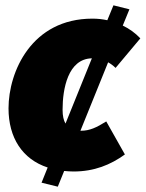

<svg xmlns="http://www.w3.org/2000/svg" viewBox="-20 -624 547 721"><path d="M284 -133H282L386 -390C395 -385 405 -378 414 -369L507 -480C488 -500 466 -516 441 -528L466 -589L406 -604L383 -548C365 -552 347 -554 327 -554C99 -554 12 -355 12 -217C12 -107 64 -26 159 5L136 62L197 77L221 18C232 19 244 20 256 20C334 20 395 -5 449 -44L379 -168C342 -145 317 -133 284 -133ZM215 -212C215 -290 235 -403 325 -405L226 -160C219 -172 215 -188 215 -212Z"/></svg>

Font: Fira Sans Heavy
Style: Italic
Weight: 900
Italic angle: -8°
Designer: bBox Type GmbH & Carrois Corporate GbR & Edenspiekermann AG
Foundry: bBox Type GmbH & Carrois Corporate GbR & Edenspiekermann AG
Version: Version 4.301;PS 004.301;hotconv 1.0.88;makeotf.lib2.5.64775